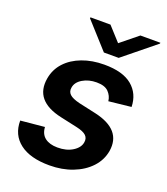

<svg xmlns="http://www.w3.org/2000/svg" viewBox="-139 -847 827 953"><g transform="rotate(20 274.5 -370.0)"><path d="M518.1 -401.3 399.9 -388.5Q397 -415.8 377.3 -436.3Q357.6 -456.7 314.3 -456.7Q272.4 -456.7 240.8 -437.9Q209.2 -419 204.9 -389.6Q201 -367.9 215.6 -353.9Q230.1 -339.8 269.5 -330.3L359.7 -310.4Q509.2 -276.6 490.1 -158.7Q481.5 -108.3 445.8 -70.1Q410.2 -32 355.1 -10.7Q300.1 10.7 233 10.7Q131 10.7 76.2 -31.6Q21.3 -73.9 21.7 -148.8L148.1 -160.9Q150.2 -123.9 174.2 -105.3Q198.2 -86.6 240.1 -86.3Q287.6 -85.9 320.5 -106.5Q353.3 -127.1 357.6 -156.2Q361.5 -178.3 347.1 -192.1Q332.7 -206 295.8 -214.1L206.3 -233.7Q55 -267 76.3 -391.3Q84.9 -441.1 118.1 -477.1Q151.3 -513.1 203.5 -532.8Q255.7 -552.6 320.3 -552.6Q418 -552.6 467.2 -511.7Q516.3 -470.9 518.1 -401.3ZM279.8 -749.6 346.9 -675.8 437.9 -749.6H543.7L542.6 -744.7L374.6 -608.3H296.5L173.3 -744.7L174.4 -749.6Z"/></g></svg>

Font: Inter UI Semi Bold
Style: Italic
Weight: 600
Italic angle: -9.39999°
Designer: Rasmus Andersson
Foundry: rsms
Version: 3.2;8d6f07862